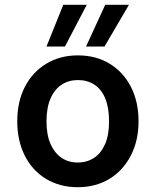

<svg xmlns="http://www.w3.org/2000/svg" viewBox="-20 -769 650 801"><path d="M304 12Q230 12 172.5 -22.5Q115 -57 83.5 -119.5Q52 -182 52 -263Q52 -345 84 -407Q116 -469 173.5 -503.5Q231 -538 305 -538Q380 -538 437 -503.5Q494 -469 526 -407Q558 -345 558 -263Q558 -182 525.5 -119.5Q493 -57 436 -22.5Q379 12 304 12ZM304 -91Q343 -91 372.5 -110.5Q402 -130 418.5 -168Q435 -206 435 -263Q435 -320 419 -358.5Q403 -397 373.5 -416Q344 -435 305 -435Q267 -435 237.5 -416Q208 -397 191 -358.5Q174 -320 174 -263Q174 -206 191 -168Q208 -130 237 -110.5Q266 -91 304 -91ZM339 -575 419 -749H518L416 -575ZM174 -575 244 -749H342L251 -575Z"/></svg>

Font: DM Sans 9pt
Style: Semibold
Weight: 600
Designer: Colophon Foundry, Jonny Pinhorn
Foundry: Colophon Foundry
Version: Version 4.004;gftools[0.9.30]